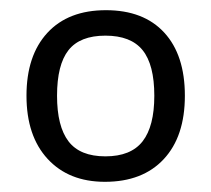

<svg xmlns="http://www.w3.org/2000/svg" viewBox="-20 -742 415 377"><path d="M188 -722Q114 -722 73 -677.5Q32 -633 32 -554Q32 -475 73.5 -430Q115 -385 186 -385Q260 -385 301.5 -429.5Q343 -474 343 -554Q343 -634 302.5 -678Q262 -722 188 -722ZM187 -672Q237 -672 260 -643.5Q283 -615 283 -554Q283 -494 260 -464.5Q237 -435 187 -435Q137 -435 114.5 -464.5Q92 -494 92 -554Q92 -615 114.5 -643.5Q137 -672 187 -672Z"/></svg>

Font: OpenSansMMV
Style: Regular
Weight: 400
Designer: Steve Matteson
Foundry: Ascender Corporation
Version: Version 4.000